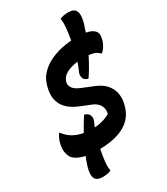

<svg xmlns="http://www.w3.org/2000/svg" viewBox="-258 -1004 1135 1308"><g transform="rotate(-30 309.0 -350.0)"><path d="M250 -236Q267 -234 280 -221Q288 -213 291 -197Q294 -181 288 -167Q278 -146 270 -125Q304 -127 335.5 -136Q367 -145 393 -161L394 -166Q401 -198 386 -225.5Q371 -253 335 -268L251 -302Q198 -324 169.5 -351.5Q141 -379 130.5 -409Q120 -439 120.5 -467Q121 -495 127 -518L130 -530Q144 -587 186 -627Q228 -667 290.5 -690Q353 -713 427 -718Q429 -733 431.5 -748Q434 -763 436 -778Q441 -816 441.5 -839.5Q442 -863 438 -882Q463 -895 504 -895Q552 -895 564.5 -865.5Q577 -836 560 -775Q551 -746 540 -715Q583 -707 602 -688Q618 -672 618 -654.5Q618 -637 613 -617Q609 -600 597 -578Q585 -556 566 -539H560Q548 -553 529 -561.5Q510 -570 480 -573Q441 -495 400 -435Q383 -437 370 -450Q362 -458 360.5 -475Q359 -492 366 -506Q380 -538 392 -572Q343 -566 306.5 -548Q270 -530 259 -497L257 -491Q250 -468 265 -445Q280 -422 323 -405L406 -371Q465 -348 493 -313.5Q521 -279 527 -240.5Q533 -202 524 -166L520 -150Q499 -68 426.5 -25Q354 18 229 20Q226 35 223.5 51Q221 67 218 84Q213 117 212.5 139.5Q212 162 216 182Q191 195 150 195Q102 195 89.5 165.5Q77 136 95 78Q105 45 119 12Q60 0 29 -31Q16 -44 8.5 -76Q1 -108 12 -151Q17 -171 24.5 -186.5Q32 -202 40 -213H46Q69 -181 103 -160Q137 -139 186 -130Q215 -183 250 -236Z"/></g></svg>

Font: Recursive Sn Csl St XBd
Style: Italic
Weight: 800
Italic angle: -15°
Version: Version 1.079;hotconv 1.0.112;makeotfexe 2.5.65598; ttfautoh